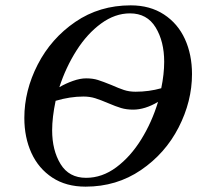

<svg xmlns="http://www.w3.org/2000/svg" viewBox="-20 -684 738 718"><path d="M698 -407Q698 -305 648 -207.5Q598 -110 507 -48Q416 14 300 14Q227 14 175.5 -20Q124 -54 97.5 -112Q71 -170 71 -243Q71 -345 121 -442.5Q171 -540 261.5 -602Q352 -664 469 -664Q541 -664 593 -630Q645 -596 671.5 -538Q698 -480 698 -407ZM202 -358Q226 -372 253 -381.5Q280 -391 302 -391Q327 -391 346 -385Q365 -379 397 -366Q424 -354 443.5 -347.5Q463 -341 487 -341Q537 -341 583 -354Q594 -407 594 -453Q594 -529 562 -581.5Q530 -634 466 -634Q410 -634 358 -596Q306 -558 266 -495Q226 -432 202 -358ZM571 -303Q522 -274 478 -274Q453 -274 433 -280Q413 -286 385 -298Q357 -310 336.5 -316.5Q316 -323 292 -323Q242 -323 188 -307Q175 -245 175 -197Q175 -122 206.5 -70.5Q238 -19 302 -19Q362 -19 415 -58.5Q468 -98 508 -162.5Q548 -227 571 -303Z"/></svg>

Font: EB Garamond Medium
Style: Italic
Weight: 500
Italic angle: -17.2°
Designer: Georg Duffner and Octavio Pardo
Foundry: Georg Duffner
Version: Version 1.000